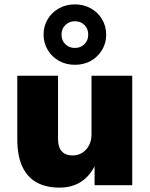

<svg xmlns="http://www.w3.org/2000/svg" viewBox="-20 -846 685 877"><path d="M252 11Q190 11 147 -13Q104 -37 81.5 -86Q59 -135 59 -210V-500H245V-213Q245 -188 252 -171Q259 -154 274 -145Q289 -136 312 -136Q336 -136 355.5 -148Q375 -160 386.5 -182Q398 -204 398 -231V-500H584V0H412V-95H416Q392 -43 350.5 -16Q309 11 252 11ZM322 -550Q282 -550 249.5 -568Q217 -586 198 -618Q179 -650 179 -688Q179 -727 198 -758.5Q217 -790 249.5 -808Q282 -826 322 -826Q362 -826 394.5 -808Q427 -790 446 -758.5Q465 -727 465 -687Q465 -649 446 -617.5Q427 -586 395 -568Q363 -550 322 -550ZM322 -627Q348 -627 365.5 -644Q383 -661 383 -688Q383 -715 365.5 -732Q348 -749 322 -749Q297 -749 279 -732Q261 -715 261 -688Q261 -661 278.5 -644Q296 -627 322 -627Z"/></svg>

Font: Nunito Sans 9pt Black
Style: Regular
Weight: 900
Version: Version 3.101;gftools[0.9.27]